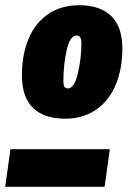

<svg xmlns="http://www.w3.org/2000/svg" viewBox="-39 -716 489 736"><path d="M430 -529Q430 -453 405 -392Q380 -331 330 -296Q280 -261 210 -261Q131 -261 88 -302Q45 -343 45 -428Q45 -505 70 -566Q95 -627 145 -661.5Q195 -696 265 -696Q344 -696 387 -655Q430 -614 430 -529ZM204 -406Q204 -390 208 -383.5Q212 -377 221 -377Q246 -377 259.5 -435Q273 -493 273 -551Q273 -580 255 -580Q229 -580 216.5 -523.5Q204 -467 204 -406ZM-19 0 1 -144H382L362 0Z"/></svg>

Font: Fira Sans Extra Condensed Black
Style: Italic
Weight: 900
Width: 3
Italic angle: -8°
Designer: Carrois Corporate & Edenspiekermann AG
Foundry: Carrois Corporate GbR & Edenspiekermann AG
Version: Version 4.203